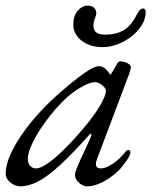

<svg xmlns="http://www.w3.org/2000/svg" viewBox="-26 -642 537 676"><path d="M45 14Q33 14 21 7.5Q9 1 1.5 -9Q-6 -19 -6 -30Q-6 -66 18 -113.5Q42 -161 85 -213.5Q128 -266 184 -315Q238 -362 272 -385.5Q306 -409 322 -409Q338 -409 350 -395Q364 -377 362.5 -378.5Q361 -380 362 -380Q364 -380 365.5 -381.5Q367 -383 368 -386Q382 -410 385 -415Q388 -420 385 -416Q391 -426 397 -426Q406 -426 415 -423Q424 -420 429.5 -415Q435 -410 435 -405Q435 -400 428 -380L316 -83Q303 -49 329 -49Q347 -49 372.5 -66.5Q398 -84 417 -109Q419 -111 421.5 -112.5Q424 -114 426 -114Q430 -114 431.5 -111.5Q433 -109 433 -103Q433 -96 419 -75.5Q405 -55 390 -40Q362 -14 333.5 0Q305 14 281 14Q271 14 261 8Q251 2 244.5 -7Q238 -16 238 -25Q238 -36 244 -48Q240 -39 243.5 -48Q247 -57 255.5 -76Q264 -95 274 -116Q284 -137 291 -153Q296 -164 295.5 -169.5Q295 -175 289 -168Q228 -100 184.5 -60Q141 -20 108 -3Q75 14 45 14ZM101 -49Q123 -49 166.5 -85.5Q210 -122 265 -187Q303 -231 325 -268Q347 -305 347 -323Q347 -331 334 -342Q328 -347 321 -350Q314 -353 309 -353Q291 -353 259.5 -335Q228 -317 202 -292Q169 -260 139 -220Q109 -180 90.5 -143Q72 -106 72 -83Q72 -68 80 -58.5Q88 -49 101 -49ZM336 -476Q303 -476 279.5 -487.5Q256 -499 244 -517Q232 -535 232 -554Q232 -586 247.5 -604Q263 -622 282 -622Q299 -622 306 -614Q313 -606 313 -596Q313 -588 308 -576.5Q303 -565 303 -552Q303 -536 312.5 -528Q322 -520 346 -520Q381 -520 407.5 -534.5Q434 -549 453 -586Q462 -603 467 -607.5Q472 -612 478 -612Q483 -612 485 -607.5Q487 -603 487 -600Q487 -576 473.5 -554Q460 -532 438 -514.5Q416 -497 389 -486.5Q362 -476 336 -476Z"/></svg>

Font: EB Garamond
Style: Italic
Weight: 400
Italic angle: -17.2°
Designer: Georg Duffner and Octavio Pardo
Foundry: Georg Duffner
Version: Version 1.001